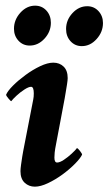

<svg xmlns="http://www.w3.org/2000/svg" viewBox="-20 -664 391 691"><path d="M171.9 -438.5Q194.3 -438.5 209 -424.3Q223.6 -410.2 223.6 -382.8Q223.6 -376 221.2 -360.4Q218.8 -344.7 216.3 -330.6Q213.9 -316.4 212.9 -310.5L197.3 -227.5Q187.5 -174.8 182.6 -149.9Q177.7 -125 176.8 -115.2Q175.8 -105.5 175.8 -96.7Q175.8 -79.1 185.5 -79.1Q195.3 -79.1 210 -88.9Q224.6 -98.6 238.3 -111.3Q252 -124 256.8 -130.9Q259.8 -130.9 267.6 -121.1Q275.4 -111.3 275.4 -107.4Q269.5 -94.7 250.5 -75.2Q231.4 -55.7 205.6 -36.6Q179.7 -17.6 152.8 -4.9Q126 7.8 105.5 7.8Q84 7.8 68.8 -6.3Q53.7 -20.5 53.7 -47.9Q53.7 -55.7 55.7 -70.8Q57.6 -85.9 60.1 -100.6Q62.5 -115.2 63.5 -120.1L99.6 -305.7Q100.6 -310.5 101.1 -315.9Q101.6 -321.3 101.6 -328.1Q101.6 -351.6 91.8 -351.6Q83 -351.6 67.9 -341.8Q52.7 -332 39.6 -319.8Q26.4 -307.6 20.5 -299.8Q18.6 -299.8 10.3 -309.6Q2 -319.3 2 -323.2Q7.8 -336.9 26.9 -356Q45.9 -375 71.8 -394Q97.7 -413.1 124.5 -425.8Q151.4 -438.5 171.9 -438.5ZM86.9 -500Q62.5 -500 46.4 -517.6Q30.3 -535.2 30.3 -560.5Q30.3 -592.8 53.2 -618.2Q76.2 -643.6 106.4 -643.6Q130.9 -643.6 147 -626Q163.1 -608.4 163.1 -582Q163.1 -549.8 140.1 -524.9Q117.2 -500 86.9 -500ZM274.4 -498Q250 -498 233.9 -515.6Q217.8 -533.2 217.8 -559.6Q217.8 -591.8 240.7 -616.7Q263.7 -641.6 293.9 -641.6Q318.4 -641.6 334.5 -624Q350.6 -606.4 350.6 -581.1Q350.6 -548.8 327.6 -523.4Q304.7 -498 274.4 -498Z"/></svg>

Font: Crimson Text
Style: Bold Italic
Weight: 700
Italic angle: -11°
Designer: Sebastian Kosch
Foundry: Sebastian Kosch
Version: Version 1.100; ttfautohint (v1.8.4)